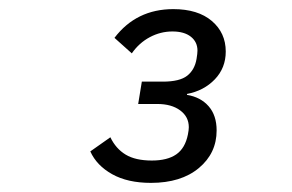

<svg xmlns="http://www.w3.org/2000/svg" viewBox="-20 -724 640 421"><path d="M337 -545Q374 -545 390.5 -558Q407 -571 411 -595Q413 -607 413 -613Q413 -632 398.5 -643.5Q384 -655 358 -655Q332 -655 308.5 -642.5Q285 -630 269 -607L231 -641Q279 -704 360 -704Q414 -704 444.5 -678Q475 -652 475 -611Q475 -575 451 -550Q427 -525 390 -518V-516Q420 -511 437.5 -491Q455 -471 455 -438Q455 -388 416 -355.5Q377 -323 311 -323Q260 -323 226 -342Q192 -361 178 -392L222 -423Q234 -398 255.5 -385Q277 -372 313 -372Q347 -372 366.5 -385.5Q386 -399 392 -429Q394 -439 394 -445Q394 -468 375 -482Q356 -496 325 -496H283L291 -545Z"/></svg>

Font: iA Writer Duo S
Style: Italic
Weight: 400
Italic angle: -9.5°
Designer: Mike Abbink, Paul van der Laan, Pieter van Rosmalen, Oliver Reichenstein
Foundry: Bold Monday and Information Architects Inc.
Version: Version 2.000